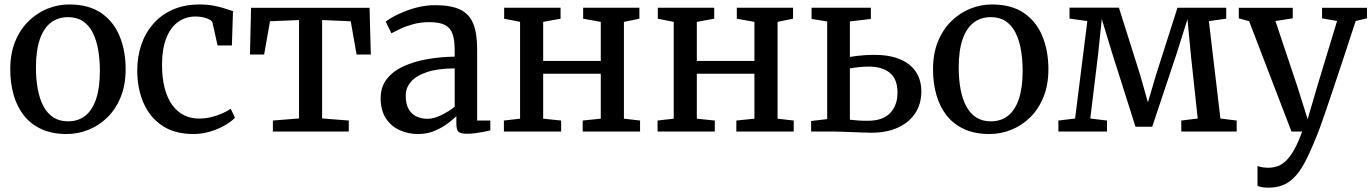

<svg xmlns="http://www.w3.org/2000/svg" viewBox="-20 -590 6154 861"><path d="M26 -279.3Q26 -349.6 48 -403.7Q70.1 -457.8 107.8 -494.8Q145.5 -531.8 192.6 -550.9Q239.8 -570 290.2 -570Q377.9 -570 433.8 -531.6Q489.7 -493.2 516.6 -427.4Q543.4 -361.7 543.4 -279.7Q543.4 -209.2 521.3 -154.8Q499.3 -100.5 461.6 -63.6Q423.9 -26.7 376.7 -7.9Q329.5 11 279.1 11Q213.5 11 165.6 -11.1Q117.7 -33.1 86.8 -72.5Q56 -112 41 -164.9Q26 -217.8 26 -279.3ZM285.3 -45.9Q330.6 -45.9 362.4 -70.9Q394.2 -96 411 -146.3Q427.9 -196.6 427.9 -272Q427.9 -323.5 420.1 -367.5Q412.3 -411.5 395.6 -444.2Q378.9 -476.9 351.7 -495Q324.5 -513.1 285.3 -513.1Q239.8 -513.1 207.6 -488.1Q175.4 -463 158.3 -413Q141.2 -362.9 141.2 -287Q141.2 -235 149.3 -191Q157.4 -147 174.5 -114.4Q191.6 -81.8 219 -63.8Q246.5 -45.9 285.3 -45.9Z M595.5 -271.8Q595.1 -333.6 613.1 -387.6Q631.1 -441.5 666.6 -482.5Q702.1 -523.5 754.7 -546.7Q807.2 -570 876 -570Q910 -570 938.6 -564.4Q967.1 -558.8 989 -551.7Q1010.9 -544.7 1024.8 -540L1019.9 -386.2H955.6L933.1 -487.6Q931.5 -495.9 919.6 -502.3Q907.7 -508.6 891 -512.3Q874.3 -516 857.6 -516Q812.4 -516 778.7 -491.7Q744.9 -467.4 726 -419.9Q707.1 -372.5 706.6 -302.4Q706.2 -240.7 718.5 -194.6Q730.8 -148.5 752.9 -118.5Q775.1 -88.4 805.3 -73.4Q835.5 -58.4 870.7 -58.4Q901.3 -58.4 928.5 -65.2Q955.6 -71.9 977.7 -81.9Q999.7 -91.9 1014.8 -102.2L1033.7 -61.8Q1017 -44.7 988 -27.9Q959 -11.1 922.6 -0.1Q886.2 11 847.3 11Q763.3 11 707.6 -26.4Q651.8 -63.7 623.8 -127.9Q595.9 -192 595.5 -271.8Z M1203.7 0V-49.5L1321 -58.9V-500.1L1190.8 -494.6L1164.4 -345.4H1100.9L1105.8 -555.1H1637.2L1642.9 -345.4H1579L1552.9 -494.6L1424.5 -500.1V-58.9L1544.1 -49.5V0Z M1687 -149.9Q1687 -200.5 1714.5 -235.6Q1742 -270.8 1788.9 -292.4Q1835.9 -314.1 1895.4 -324.6Q1954.8 -335.1 2019 -336V-364.4Q2019 -409.7 2009.5 -437.6Q1999.9 -465.4 1975.2 -478.1Q1950.5 -490.7 1905.1 -490.7Q1866.4 -490.7 1833.8 -481.8Q1801.3 -472.9 1776.3 -461.1Q1751.2 -449.4 1735.2 -440.8L1709.6 -492.9Q1717.3 -499.6 1738.1 -511.9Q1758.9 -524.1 1789.3 -536.7Q1819.8 -549.3 1856.3 -558.1Q1892.8 -566.8 1931.4 -566.8Q2001.7 -566.8 2042.9 -547.4Q2084.1 -527.9 2101.9 -484.6Q2119.7 -441.3 2119.7 -370.3V-49.5H2178.8V-5.2Q2167.6 -2.3 2149.5 1.2Q2131.4 4.7 2111.3 7.3Q2091.2 9.8 2074.4 9.8Q2048.1 9.8 2037.3 1.9Q2026.5 -6 2026.5 -36V-69Q2014 -56.6 1989.3 -37.6Q1964.7 -18.7 1930.5 -3.8Q1896.3 11 1854.6 11Q1809.8 11 1771.6 -6.5Q1733.5 -24 1710.2 -59.7Q1687 -95.4 1687 -149.9ZM1897.9 -57.2Q1924.7 -57.2 1958.9 -73.8Q1993.1 -90.5 2019 -111.3V-283.3Q1943.9 -283 1895.3 -266.9Q1846.6 -250.9 1823 -223.6Q1799.4 -196.4 1799.4 -161.6Q1799.4 -124.5 1812.2 -101.4Q1825.1 -78.4 1847.4 -67.8Q1869.7 -57.2 1897.9 -57.2Z M2239.7 0V-49.5L2312.2 -57.8V-491.9L2240.8 -506.1V-555.3H2493.8V-506.1L2415.8 -491.9V-316.8H2674.1V-491.9L2595.1 -506.1V-555.3H2847.3V-506.1L2777.9 -491.9V-57.8L2850.3 -49.5V0H2593V-49.5L2674.1 -57.8V-259.2H2415.8V-57.8L2496.4 -49.5V0Z M2928.7 0V-49.5L3001.2 -57.8V-491.9L2929.8 -506.1V-555.3H3182.8V-506.1L3104.8 -491.9V-316.8H3363.1V-491.9L3284.1 -506.1V-555.3H3536.3V-506.1L3466.9 -491.9V-57.8L3539.3 -49.5V0H3282V-49.5L3363.1 -57.8V-259.2H3104.8V-57.8L3185.4 -49.5V0Z M3617.4 0V-47.5L3689.4 -55.8V-493.8L3619.4 -505.1V-555.3H3885.3V-505.1L3791.2 -493.8V-334.7Q3804.9 -337.3 3823 -339.4Q3841.1 -341.5 3861.3 -342.8Q3881.4 -344.1 3900.5 -344.1Q3968 -344.1 4015.2 -324.5Q4062.4 -305 4087 -268.2Q4111.6 -231.4 4111.6 -179.4Q4111.6 -123.9 4084.2 -82.3Q4056.9 -40.8 4006.6 -17.8Q3956.3 5.2 3887.1 5.2Q3874.5 5.2 3852.5 4.3Q3830.4 3.4 3805.7 2.6Q3780.9 1.7 3759.1 0.9Q3737.4 0 3724.5 0ZM3871.8 -48.4Q3938.2 -48.4 3971.5 -82.8Q4004.7 -117.2 4004.7 -175Q4004.7 -235.2 3970.5 -263.2Q3936.3 -291.3 3876 -291.3Q3854.3 -291.3 3831.1 -288.9Q3807.9 -286.4 3791.2 -283.2V-53.1Q3807.1 -51.1 3828.2 -49.7Q3849.3 -48.4 3871.8 -48.4Z M4164 -279.3Q4164 -349.6 4186 -403.7Q4208.1 -457.8 4245.8 -494.8Q4283.5 -531.8 4330.6 -550.9Q4377.8 -570 4428.2 -570Q4515.9 -570 4571.8 -531.6Q4627.7 -493.2 4654.6 -427.4Q4681.4 -361.7 4681.4 -279.7Q4681.4 -209.2 4659.3 -154.8Q4637.3 -100.5 4599.6 -63.6Q4561.9 -26.7 4514.7 -7.9Q4467.5 11 4417.1 11Q4351.5 11 4303.6 -11.1Q4255.7 -33.1 4224.8 -72.5Q4194 -112 4179 -164.9Q4164 -217.8 4164 -279.3ZM4423.3 -45.9Q4468.6 -45.9 4500.4 -70.9Q4532.2 -96 4549 -146.3Q4565.9 -196.6 4565.9 -272Q4565.9 -323.5 4558.1 -367.5Q4550.3 -411.5 4533.6 -444.2Q4516.9 -476.9 4489.7 -495Q4462.5 -513.1 4423.3 -513.1Q4377.8 -513.1 4345.6 -488.1Q4313.4 -463 4296.3 -413Q4279.2 -362.9 4279.2 -287Q4279.2 -235 4287.3 -191Q4295.4 -147 4312.5 -114.4Q4329.6 -81.8 4357 -63.8Q4384.5 -45.9 4423.3 -45.9Z M4726.2 0V-49.5L4801.1 -58.5L4856 -495.4L4776.1 -506.7V-555.6H4997.7L5093.9 -250.5L5127.7 -130.7L5162.9 -250.5L5260.2 -555.3H5478.9V-506.4L5401.1 -495.1L5452.8 -58.5L5525.7 -49.5V0H5277.4V-49.5L5351 -58.5L5320 -346.6L5305.1 -503.9L5256.1 -348.5L5147 -21.7H5072L4967.9 -349.7L4920.8 -504.3L4904.5 -348.2L4869.3 -58.5L4944.2 -49.5V0Z M5667.9 251.5Q5652.7 251.5 5639.5 249.3Q5626.4 247.1 5619.1 243.5V153.9Q5625.4 157.6 5639.5 159.9Q5653.6 162.2 5668.3 162.2Q5688.7 162.2 5708.1 155.6Q5727.4 149.1 5746.1 131.7Q5764.7 114.2 5783 82.2Q5801.3 50.3 5819.4 0H5771.5L5581.5 -494.9L5535.3 -507.8V-555.1H5777.2V-507.8L5699.5 -495.8L5798.2 -200.9L5844 -55.5L5886.7 -201.8L5975.9 -495.9L5908.6 -507.8V-555.1H6110.1V-507.8L6059.4 -495.9Q6028.7 -401.4 6003.3 -324.9Q5977.9 -248.4 5958.1 -189.4Q5938.3 -130.5 5924 -88.5Q5909.6 -46.4 5900.2 -20.6Q5890.8 5.2 5886.5 15Q5856.2 92 5827.6 144.8Q5799 197.5 5761.7 224.5Q5724.4 251.5 5667.9 251.5Z"/></svg>

Font: Merriweather 7pt Light
Style: Regular
Weight: 300
Designer: Eben Sorkin
Foundry: Eben Sorkin
Version: Version 2.200;gftools[0.9.31]